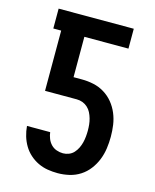

<svg xmlns="http://www.w3.org/2000/svg" viewBox="-112 -812 724 896"><g transform="rotate(15 250.0 -363.5)"><path d="M253 8Q228 8 204 4Q180 0 158 -10.5Q136 -21 117.5 -37.5Q99 -54 86.5 -75Q74 -96 67 -119.5Q60 -143 58 -168H170Q172 -152 178 -137Q184 -122 195 -110.5Q206 -99 221.5 -93.5Q237 -88 253 -88Q267 -88 281 -93.5Q295 -99 305 -110Q315 -121 321.5 -134.5Q328 -148 331.5 -162Q335 -176 336.5 -191Q338 -206 338 -220Q338 -235 336.5 -249.5Q335 -264 331 -278Q327 -292 320.5 -305Q314 -318 303 -328Q292 -338 278.5 -343Q265 -348 250 -348H97V-639H59V-735H422V-639H209V-444H250Q278 -444 306 -438Q334 -432 358.5 -417Q383 -402 401 -380Q419 -358 430 -331.5Q441 -305 445 -277Q449 -249 449 -220Q449 -192 445 -163.5Q441 -135 430.5 -108.5Q420 -82 402.5 -59Q385 -36 361 -20.5Q337 -5 309 1.5Q281 8 253 8Z"/></g></svg>

Font: Moesevka
Style: Bold
Weight: 700
Monospace: yes
Designer: Belleve Invis
Foundry: Belleve Invis
Version: Version 32.5.0; ttfautohint (v1.8.4)